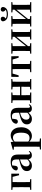

<svg xmlns="http://www.w3.org/2000/svg" viewBox="1992 -2850 1118 5142"><g transform="rotate(-90 2551.0 -279.0)"><path d="M105.9 0Q107.6 -25.5 108.1 -67.4Q108.6 -109.4 109.1 -154.7Q109.6 -200 109.6 -234.8V-292.5Q109.6 -331.7 109.1 -378.5Q108.6 -425.4 108.1 -468.2Q107.6 -511 105.9 -535.7H247.6Q246.6 -511 246.1 -468.2Q245.6 -425.4 245.1 -378.5Q244.6 -331.7 244.6 -292.5V-234.8Q244.6 -200 245.1 -154.7Q245.6 -109.4 246.1 -67.4Q246.6 -25.5 247.6 0ZM176.9 -500.4V-535.7H471.2L471.2 -327.4H429L378.4 -527.4L413 -500.4ZM37.2 0V-29.9L145.7 -40.2H207.3L324.6 -29.9V0ZM37.2 -506.8V-535.7H176.9V-495.5H147Z M683.6 16.2Q621.2 16.2 580.8 -19.4Q540.3 -54.9 540.3 -117.6Q540.3 -161.2 559 -193.6Q577.7 -226.1 622.1 -251.5Q666.6 -277 742.4 -297.9Q781.8 -309.4 831.4 -322Q881 -334.6 921 -344.4V-318.9Q881 -308.9 841 -297.6Q800.9 -286.4 774.1 -276.7Q720.3 -254.9 693.1 -220.6Q665.8 -186.4 665.8 -135.9Q665.8 -90.4 688.1 -67.9Q710.3 -45.3 747 -45.3Q763.3 -45.3 781.7 -52.6Q800.1 -59.9 824.4 -79.7Q848.8 -99.4 882.3 -135.5L897.8 -82.4H862.7Q833.6 -50.6 808.2 -28.7Q782.7 -6.8 753.4 4.7Q724 16.2 683.6 16.2ZM963.1 15.2Q911.6 15.2 884.9 -14.2Q858.2 -43.6 851.9 -94V-96.5V-381.4Q851.9 -434.7 841.8 -464.5Q831.7 -494.3 808.6 -506.3Q785.5 -518.3 747 -518.3Q721.4 -518.3 694.3 -512.2Q667.2 -506.1 630.8 -491.2L693.1 -516.3L682.9 -439.2Q680.3 -395.9 661.6 -378Q642.8 -360.2 617.3 -360.2Q568.1 -360.2 556.2 -406.5Q565.9 -473.5 626.4 -512.7Q686.9 -551.9 792.1 -551.9Q892.4 -551.9 937.7 -505.9Q983.1 -459.8 983.1 -356.2V-94.8Q983.1 -60.3 991.8 -47Q1000.6 -33.8 1016.7 -33.8Q1028.3 -33.8 1038.3 -40.9Q1048.3 -48.1 1061.7 -67.2L1078.9 -53.4Q1061 -17.5 1033.2 -1.1Q1005.4 15.2 963.1 15.2Z M1118.9 259.3V230.8L1228 220.1H1307.4L1413.1 230.8V259.3ZM1191.4 259.3Q1192.4 217.3 1192.9 174.2Q1193.4 131 1193.9 89.9Q1194.4 48.8 1194.4 13.8V-308.7Q1194.4 -358.5 1193.9 -393Q1193.4 -427.5 1191.4 -463.8L1112.2 -470.7V-495.2L1306.2 -550.4L1319.2 -540.9L1327.8 -460.8L1329.1 -455V-75.6L1327.4 -63V13Q1327.4 47.8 1327.9 89.3Q1328.4 130.8 1328.9 174Q1329.4 217.3 1330.4 259.3ZM1477.1 16.2Q1429 16.2 1385.7 -6.7Q1342.4 -29.6 1306.3 -82.3H1294.1L1312.6 -97.8Q1340.5 -67.8 1367.5 -57.3Q1394.6 -46.7 1429.1 -46.7Q1469.7 -46.7 1501.3 -67.9Q1532.8 -89.1 1550.9 -138.2Q1569 -187.4 1569 -270.1Q1569 -389.4 1532.9 -440.1Q1496.8 -490.8 1434.6 -490.8Q1403.3 -490.8 1373.4 -477.5Q1343.5 -464.2 1306 -421.1L1291.1 -437.5H1299.5Q1337.3 -497.6 1388.7 -524.8Q1440.1 -551.9 1497.6 -551.9Q1559.4 -551.9 1607.9 -519.1Q1656.5 -486.2 1685.2 -423.5Q1713.9 -360.9 1713.9 -271.4Q1713.9 -182.3 1682 -117.9Q1650.1 -53.5 1596.7 -18.6Q1543.3 16.2 1477.1 16.2Z M1934.6 16.2Q1872.2 16.2 1831.8 -19.4Q1791.3 -54.9 1791.3 -117.6Q1791.3 -161.2 1810 -193.6Q1828.7 -226.1 1873.1 -251.5Q1917.6 -277 1993.4 -297.9Q2032.8 -309.4 2082.4 -322Q2132 -334.6 2172 -344.4V-318.9Q2132 -308.9 2092 -297.6Q2051.9 -286.4 2025.1 -276.7Q1971.3 -254.9 1944.1 -220.6Q1916.8 -186.4 1916.8 -135.9Q1916.8 -90.4 1939.1 -67.9Q1961.3 -45.3 1998 -45.3Q2014.3 -45.3 2032.7 -52.6Q2051.1 -59.9 2075.4 -79.7Q2099.8 -99.4 2133.3 -135.5L2148.8 -82.4H2113.7Q2084.6 -50.6 2059.2 -28.7Q2033.7 -6.8 2004.4 4.7Q1975 16.2 1934.6 16.2ZM2214.1 15.2Q2162.6 15.2 2135.9 -14.2Q2109.2 -43.6 2102.9 -94V-96.5V-381.4Q2102.9 -434.7 2092.8 -464.5Q2082.7 -494.3 2059.6 -506.3Q2036.5 -518.3 1998 -518.3Q1972.4 -518.3 1945.3 -512.2Q1918.2 -506.1 1881.8 -491.2L1944.1 -516.3L1933.9 -439.2Q1931.3 -395.9 1912.6 -378Q1893.8 -360.2 1868.3 -360.2Q1819.1 -360.2 1807.2 -406.5Q1816.9 -473.5 1877.4 -512.7Q1937.9 -551.9 2043.1 -551.9Q2143.4 -551.9 2188.7 -505.9Q2234.1 -459.8 2234.1 -356.2V-94.8Q2234.1 -60.3 2242.8 -47Q2251.6 -33.8 2267.7 -33.8Q2279.3 -33.8 2289.3 -40.9Q2299.3 -48.1 2312.7 -67.2L2329.9 -53.4Q2312 -17.5 2284.2 -1.1Q2256.4 15.2 2214.1 15.2Z M2433.9 0Q2435.6 -25.5 2436.1 -67.5Q2436.6 -109.6 2437.1 -154.8Q2437.6 -200 2437.6 -234.8V-301.2Q2437.6 -335.7 2437.1 -381.1Q2436.6 -426.5 2436.1 -468.7Q2435.6 -511 2433.9 -535.7H2575.6Q2574.6 -510.7 2574.1 -467.8Q2573.6 -425 2573.1 -378Q2572.6 -331 2572.6 -291.8V-270.6Q2572.6 -217.9 2573.1 -165Q2573.6 -112.1 2574.1 -68.6Q2574.6 -25.1 2575.6 0ZM2794.6 0Q2796.6 -25.1 2797.1 -68.6Q2797.6 -112.1 2798.1 -165Q2798.6 -217.9 2798.6 -270.6V-291.8Q2798.6 -330.7 2798.1 -378Q2797.6 -425.4 2797.1 -468.1Q2796.6 -510.7 2794.6 -535.7H2936Q2935 -510.7 2934.5 -468.5Q2934 -426.3 2933.5 -381Q2933 -335.6 2933 -301.2V-234.8Q2933 -200 2933.5 -154.8Q2934 -109.6 2934.5 -67.5Q2935 -25.5 2936 0ZM2365.2 0V-29.9L2475 -40.2H2536.6L2644.8 -29.9V0ZM2365.2 -506.8V-535.7H2644.8V-506.8L2536.6 -495.5H2475ZM2726.2 0V-29.9L2834.9 -40.2H2897.5L3005.4 -29.9V0ZM2726.2 -506.8V-535.7H3005.4V-506.8L2897.5 -495.5H2834.9ZM2504.9 -265.9V-301H2865.1V-265.9Z M3061.2 -339.1 3064.8 -535.7H3614.8L3618.4 -339.1H3576.7L3518.1 -534.2L3584 -500.4H3095.6L3161.5 -534.2L3104.4 -339.1ZM3188.1 0V-29.9L3299.7 -40.2H3380.6L3491.5 -29.9V0ZM3269.2 0Q3270.2 -25.5 3271.1 -67.4Q3271.9 -109.4 3272.4 -154.7Q3272.9 -200 3272.9 -234.8V-301.2Q3272.9 -335.7 3272.4 -381Q3271.9 -426.4 3271.1 -468.7Q3270.2 -511 3269.2 -535.7H3410.4Q3409.4 -511 3408.9 -468.7Q3408.4 -426.4 3407.9 -381Q3407.4 -335.7 3407.4 -301.2V-234.8Q3407.4 -200 3407.9 -154.7Q3408.4 -109.4 3408.9 -67.4Q3409.4 -25.5 3410.4 0Z M3685.2 0V-29.9L3794 -40.2H3862.4L3964.8 -29.9V0ZM4063.6 0V-29.9L4160.5 -40.2H4228.3L4337 -29.9V0ZM3753.9 0Q3755.6 -25.5 3756.1 -67.4Q3756.6 -109.4 3757.1 -154.7Q3757.6 -200 3757.6 -234.8V-301.2Q3757.6 -335.7 3757.1 -381Q3756.6 -426.4 3756.1 -468.7Q3755.6 -511 3753.9 -535.7H3886.4V0ZM3857.7 -51.6 3809.4 -77.8H3834.4L3993.6 -274.4L4164 -485.4L4211.7 -460.9H4187.5L4023.2 -257.7ZM4135.8 0V-535.7H4267.6Q4266.6 -511 4266.1 -468.7Q4265.6 -426.4 4265.1 -381Q4264.6 -335.7 4264.6 -301.2V-234.8Q4264.6 -200 4265.1 -154.7Q4265.6 -109.4 4266.1 -67.4Q4266.6 -25.5 4267.6 0ZM3685.2 -506.8V-535.7H3964.8V-506.8L3862.7 -495.5H3795ZM4063.6 -506.8V-535.7H4337V-506.8L4228.5 -495.5H4160.8Z M4742.6 -625.8Q4646.8 -625.8 4599.3 -666.3Q4551.9 -706.8 4550.6 -767.8Q4559.5 -793.6 4576.5 -805.9Q4593.5 -818.3 4616 -818.3Q4642.5 -818.3 4658.3 -803Q4674 -787.8 4674 -761.5Q4674 -733.7 4655.9 -712.7Q4637.9 -691.8 4608.8 -679.3L4588.9 -717.1Q4618.2 -685.1 4654.2 -670.9Q4690.3 -656.7 4742.6 -656.7Q4795.5 -656.7 4831.8 -670.9Q4868.1 -685.1 4896.6 -717.1L4877.4 -679.3Q4848.4 -691.8 4830 -712.7Q4811.5 -733.7 4811.5 -761.5Q4811.5 -787.8 4827.6 -803Q4843.7 -818.3 4870 -818.3Q4893.8 -818.3 4910.8 -805.9Q4927.7 -793.6 4934.9 -767.8Q4934.7 -706.1 4887.1 -665.9Q4839.4 -625.8 4742.6 -625.8ZM4412.2 0V-29.9L4521 -40.2H4589.4L4691.8 -29.9V0ZM4790.6 0V-29.9L4887.5 -40.2H4955.3L5064 -29.9V0ZM4480.9 0Q4482.6 -25.5 4483.1 -67.4Q4483.6 -109.4 4484.1 -154.7Q4484.6 -200 4484.6 -234.8V-301.2Q4484.6 -335.7 4484.1 -381Q4483.6 -426.4 4483.1 -468.7Q4482.6 -511 4480.9 -535.7H4613.4V0ZM4584.7 -51.6 4536.4 -77.8H4561.4L4720.6 -274.4L4891 -485.4L4938.7 -460.9H4914.5L4750.2 -257.7ZM4862.8 0V-535.7H4994.6Q4993.6 -511 4993.1 -468.7Q4992.6 -426.4 4992.1 -381Q4991.6 -335.7 4991.6 -301.2V-234.8Q4991.6 -200 4992.1 -154.7Q4992.6 -109.4 4993.1 -67.4Q4993.6 -25.5 4994.6 0ZM4412.2 -506.8V-535.7H4691.8V-506.8L4589.7 -495.5H4522ZM4790.6 -506.8V-535.7H5064V-506.8L4955.5 -495.5H4887.8Z"/></g></svg>

Font: Noto Serif KR
Style: Regular
Weight: 200
Designer: Ryoko NISHIZUKA 西塚涼子 (kana & ideographs); Frank Grießhammer (Latin, Greek & Cyrillic); Wenlong ZHANG 张文龙 (bopomofo); San
Foundry: Adobe
Version: Version 2.001;hotconv 1.1.0;makeotfexe 2.6.0